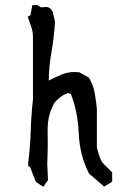

<svg xmlns="http://www.w3.org/2000/svg" viewBox="-20 -721 540 748"><path d="M165.5 -215.8 166 -167Q166 -124 164.1 -83L167 -19L148.4 6.8L119.6 -12.7L97.2 -70.3L89.8 -74.2V-86.4Q97.7 -148.9 99.6 -210.4Q101.6 -272 108.4 -333.5V-576.2Q108.4 -597.2 102.3 -614.7Q96.2 -632.3 87.9 -656.2L98.6 -661.6L106 -701.2H126L128.4 -699.2Q135.7 -692.4 144.5 -692.4Q147.5 -692.4 151.4 -693.1Q155.3 -693.8 158.7 -693.8Q169.9 -693.8 177.7 -686Q182.6 -681.2 186 -673.3L194.3 -635.3Q190.4 -575.2 180.7 -519.3Q170.9 -463.4 169.9 -407.2Q195.8 -420.9 222.7 -431.6Q245.1 -440.4 270 -440.4Q278.3 -440.4 288.6 -439.5L325.7 -418.9L327.1 -417Q343.3 -390.6 348.9 -358.9Q354.5 -327.1 357.4 -297.4V-145.5Q362.3 -125 369.6 -106Q376.5 -87.4 392.1 -74.2Q392.1 -73.7 417 -49.3V-13.2L385.7 5.9L326.7 -44.9Q290 -117.2 286.6 -203.6Q283.2 -285.2 255.9 -355.5L246.1 -358.4Q231.9 -354.5 220.2 -346.2Q204.6 -335 192.9 -321.8Q165.5 -275.4 165.5 -215.8Z"/></svg>

Font: Bakudai
Style: Bold
Weight: 700
Version: Version 1.48